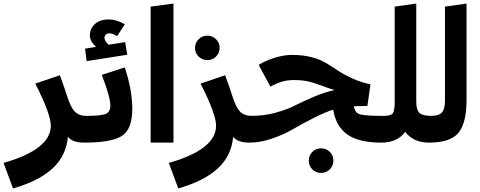

<svg xmlns="http://www.w3.org/2000/svg" viewBox="-56 -800 2691 1077"><path d="M429 -150 437 -67 417 0Q349 0 325 -33Q315 75 238 145.5Q161 216 17 257L-36 114Q229 38 229 -95Q229 -160 142 -331L280 -378Q311 -292 319 -265Q340 -198 363.5 -174Q387 -150 429 -150Z M430 -457 421 -527 483 -537Q448 -568 448 -601Q448 -639 476 -665Q504 -691 556 -691Q596 -691 644 -664L601 -597Q576 -613 558 -613Q544 -613 537 -605.5Q530 -598 530 -588Q530 -571 553 -549L646 -564L658 -493ZM644 -422Q686 -294 686 -190Q686 -76 628.5 -38Q571 0 417 0L397 -67L429 -150Q513 -150 538 -161.5Q563 -173 563 -208Q563 -255 515 -380Z M917 0H789V-763L917 -780Z M1038 -531Q1038 -560 1058 -580Q1078 -600 1107 -600Q1136 -600 1156 -580Q1176 -560 1176 -531Q1176 -503 1156 -483Q1136 -463 1107 -463Q1078 -463 1058 -483Q1038 -503 1038 -531ZM1356 -150 1364 -67 1344 0Q1276 0 1252 -33Q1242 75 1165 145.5Q1088 216 944 257L891 114Q1156 38 1156 -95Q1156 -160 1069 -331L1207 -378Q1238 -292 1246 -265Q1267 -198 1290.5 -174Q1314 -150 1356 -150Z M2096 -150 2103 -65 2083 0Q1957 0 1892.5 -45.5Q1828 -91 1813 -185Q1763 -169 1698 -135.5Q1633 -102 1584 -73.5Q1535 -45 1469.5 -22.5Q1404 0 1344 0L1324 -67L1356 -150Q1424 -150 1488.5 -167.5Q1553 -185 1597 -207.5Q1641 -230 1703 -256.5Q1765 -283 1821 -295Q1792 -303 1745.5 -320.5Q1699 -338 1667 -344.5Q1635 -351 1590 -351Q1526 -351 1461 -314L1395 -436Q1437 -462 1488 -477Q1539 -492 1580 -492Q1643 -492 1691 -479.5Q1739 -467 1773 -446.5Q1807 -426 1839 -404.5Q1871 -383 1918 -361Q1965 -339 2022 -327L2005 -206L1929 -204Q1935 -167 1963.5 -158.5Q1992 -150 2096 -150ZM1696 52Q1716 32 1745 32Q1774 32 1794 52Q1814 72 1814 101Q1814 130 1794 150Q1774 170 1745 170Q1716 170 1696 150Q1676 130 1676 101Q1676 72 1696 52Z M2364 -150 2371 -68 2351 0Q2263 0 2217 -60Q2172 0 2083 0L2063 -67L2095 -150Q2137 -150 2147.5 -164.5Q2158 -179 2158 -228V-763L2279 -780V-230Q2279 -183 2297 -166.5Q2315 -150 2364 -150Z M2351 0 2331 -67 2363 -150Q2404 -150 2422 -168Q2440 -186 2440 -237V-763L2561 -780V-238Q2561 -111 2516 -55.5Q2471 0 2351 0Z"/></svg>

Font: FiraGO
Style: Bold
Weight: 700
Designer: bBox Type
Foundry: bBox Type GmbH
Version: Version 1.001;PS 001.001;hotconv 1.0.88;makeotf.lib2.5.64775